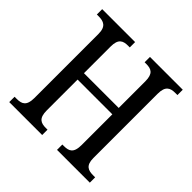

<svg xmlns="http://www.w3.org/2000/svg" viewBox="-181 -878 1043 1043"><g transform="rotate(45 340.5 -357.0)"><path d="M31 0H284V-41H271C233 -41 207 -52 207 -112V-349H474V-113C474 -52 449 -41 410 -41H398V0H650V-41H634C597 -41 569 -51 569 -108V-602C569 -662 596 -673 634 -673H650V-714H398V-673H410C449 -673 474 -662 474 -602V-398H207V-603C207 -662 233 -673 271 -673H284V-714H31V-673H45C83 -673 112 -662 112 -605V-112C112 -52 86 -41 48 -41H31Z"/></g></svg>

Font: Noto Serif Khmer Condensed
Style: Regular
Weight: 400
Width: 3
Designer: Danh Hong and the Monotype Design Team
Foundry: Monotype Imaging Inc.
Version: Version 2.004